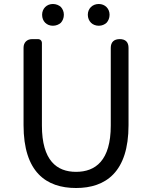

<svg xmlns="http://www.w3.org/2000/svg" viewBox="-20 -929 761 962"><path d="M535 -516V-300C535 -124 458 -68 361 -68C265 -68 190 -124 190 -300V-713C190 -725 182 -733 170 -733H144H141C115 -733 98 -716 98 -690V-302C98 -67 211 13 361 13C510 13 624 -67 624 -302V-689C624 -718 609 -733 580 -733C551 -733 535 -718 535 -689ZM285 -894C275 -903 261 -909 245 -909C214 -909 191 -886 191 -855C191 -822 214 -800 245 -800C261 -800 275 -806 285 -815C294 -825 300 -839 300 -855C300 -871 294 -884 285 -894ZM514 -815C523 -825 529 -839 529 -855C529 -886 506 -909 475 -909C443 -909 420 -886 420 -855C420 -839 426 -825 436 -815C445 -806 459 -800 475 -800C491 -800 504 -806 514 -815Z"/></svg>

Font: GenSenRounded2 TW R
Style: Regular
Weight: 400
Version: Version 2.100;PS 2.1;hotconv 16.6.51;makeotf.lib2.5.65220 DE